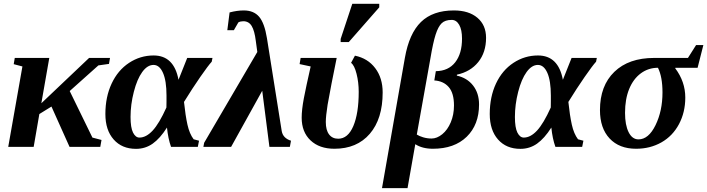

<svg xmlns="http://www.w3.org/2000/svg" viewBox="-20 -758 3650 991"><path d="M547.9 -459 542.5 -428.2 487.8 -420.4 339.8 -288.1 457 -47.9 503.9 -35.6 497.6 0H338.9L245.6 -208L183.1 -169.4L153.8 0H22.5L95.7 -415L50.8 -426.8L56.2 -459H234.4L193.4 -225.1L439.9 -459Z M1007.3 -31.7 1001 0H862.8Q847.7 -42.5 841.8 -99.6Q806.2 -43.5 768.1 -16.6Q730 10.3 682.1 10.3Q609.4 10.3 566.7 -38.1Q523.9 -86.4 523.9 -169.4Q523.9 -257.8 556.2 -326.7Q588.4 -395.5 646.2 -433.6Q704.1 -471.7 772.9 -471.7Q877.9 -471.7 901.4 -346.2L946.3 -459H1076.7L1072.8 -439.5Q1054.7 -419.9 1013.9 -361.1Q973.1 -302.2 929.7 -231.9Q937 -162.1 947.5 -114.7Q958 -67.4 979.5 -39.1ZM839.4 -264.6Q839.4 -340.8 821.3 -381.8Q803.2 -422.9 772.5 -422.9Q740.7 -422.9 714.1 -386.2Q687.5 -349.6 670.7 -283.9Q653.8 -218.3 653.8 -154.3Q653.8 -99.1 666.7 -73.5Q679.7 -47.9 699.7 -47.9Q734.4 -47.9 768.1 -84.2Q801.8 -120.6 838.9 -203.1L839.4 -235.4Z M1333.5 -289.6 1172.9 0H1029.8L1033.7 -21L1308.1 -489.7L1300.3 -546.9Q1293.9 -599.1 1279.1 -623.8Q1264.2 -648.4 1235.8 -648.4Q1221.2 -648.4 1210.4 -642.6L1187 -602.1H1153.3L1165 -693.8Q1203.6 -704.1 1238.3 -704.1Q1289.6 -704.1 1317.4 -671.6Q1345.2 -639.2 1357.9 -560.5L1434.1 -81.5Q1440.4 -44.9 1481.9 -31.7L1476.1 0H1370.6Z M1706.1 9.8Q1628.4 9.8 1582.8 -33.4Q1537.1 -76.7 1537.1 -150.4Q1537.1 -191.4 1548.3 -250.7Q1559.6 -310.1 1583.5 -415L1526.4 -427.2L1531.7 -459H1717.8Q1688.5 -316.9 1670.9 -217.3Q1661.6 -157.7 1661.6 -128.4Q1661.6 -86.4 1678.5 -64.2Q1695.3 -42 1725.6 -42Q1775.9 -42 1803.7 -107.4Q1831.5 -172.9 1831.5 -284.2Q1831.5 -333 1820.3 -377.2Q1809.1 -421.4 1792 -433.6L1812 -470.7Q1878.4 -457 1916.7 -406.2Q1955.1 -355.5 1955.1 -280.8Q1955.1 -144.5 1888.7 -67.4Q1822.3 9.8 1706.1 9.8ZM1738.3 -541V-557.1L1798.3 -738.3H1937.5V-720.2L1780.3 -541Z M2322.8 -704.1Q2399.4 -704.1 2444.1 -666.3Q2488.8 -628.4 2488.8 -563Q2488.8 -487.8 2448.5 -437.7Q2408.2 -387.7 2338.4 -372.6L2337.9 -367.7Q2391.1 -356 2421.9 -316.4Q2452.6 -276.9 2452.6 -218.8Q2452.6 -114.3 2388.9 -52.2Q2325.2 9.8 2214.4 9.8Q2159.7 9.8 2123.5 -13.7L2083.5 212.9H1951.7L2069.8 -459.5Q2091.8 -585 2152.8 -644.5Q2213.9 -704.1 2322.8 -704.1ZM2311.5 -655.3Q2277.3 -655.3 2259.5 -637.9Q2241.7 -620.6 2228.5 -579.6Q2215.3 -538.6 2201.7 -457.5L2131.3 -63.5Q2143.1 -55.7 2164.1 -49.3Q2185.1 -43 2207.5 -43Q2235.4 -43 2262.7 -65.2Q2290 -87.4 2306.6 -126.7Q2323.2 -166 2323.2 -213.4Q2323.2 -277.3 2296.1 -308.6Q2269 -339.8 2221.7 -342.8L2229.5 -390.6Q2294.4 -391.6 2329.6 -436.5Q2364.7 -481.4 2364.7 -558.6Q2364.7 -604.5 2350.1 -629.9Q2335.4 -655.3 2311.5 -655.3Z M2991.2 -31.7 2984.9 0H2846.7Q2831.5 -42.5 2825.7 -99.6Q2790 -43.5 2752 -16.6Q2713.9 10.3 2666 10.3Q2593.3 10.3 2550.5 -38.1Q2507.8 -86.4 2507.8 -169.4Q2507.8 -257.8 2540 -326.7Q2572.3 -395.5 2630.1 -433.6Q2688 -471.7 2756.8 -471.7Q2861.8 -471.7 2885.3 -346.2L2930.2 -459H3060.5L3056.6 -439.5Q3038.6 -419.9 2997.8 -361.1Q2957 -302.2 2913.6 -231.9Q2920.9 -162.1 2931.4 -114.7Q2941.9 -67.4 2963.4 -39.1ZM2823.2 -264.6Q2823.2 -340.8 2805.2 -381.8Q2787.1 -422.9 2756.3 -422.9Q2724.6 -422.9 2698 -386.2Q2671.4 -349.6 2654.5 -283.9Q2637.7 -218.3 2637.7 -154.3Q2637.7 -99.1 2650.6 -73.5Q2663.6 -47.9 2683.6 -47.9Q2718.3 -47.9 2752 -84.2Q2785.6 -120.6 2822.8 -203.1L2823.2 -235.4Z M3275.4 -38.6Q3327.6 -38.6 3363.5 -112.1Q3399.4 -185.5 3399.4 -280.8Q3399.4 -361.3 3376 -408.2Q3326.7 -408.2 3287.8 -379.6Q3249 -351.1 3227.5 -298.8Q3206.1 -246.6 3206.1 -175.3Q3206.1 -112.8 3224.6 -75.7Q3243.2 -38.6 3275.4 -38.6ZM3465.8 -408.2 3465.3 -405.3Q3517.1 -336.4 3517.1 -254.4Q3517.1 -178.7 3484.6 -117.4Q3452.1 -56.2 3394 -23.2Q3335.9 9.8 3263.2 9.8Q3176.3 9.8 3126.5 -43.2Q3076.7 -96.2 3076.7 -189.9Q3076.7 -315.4 3150.9 -387.2Q3225.1 -459 3356.4 -459H3530.8L3572.8 -525.4H3610.4L3580.6 -408.2Z"/></svg>

Font: Liberation Serif
Style: Bold Italic
Weight: 700
Italic angle: -16.333°
Designer: Steve Matteson
Foundry: Ascender Corporation
Version: Version 2.1.5